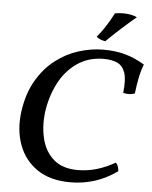

<svg xmlns="http://www.w3.org/2000/svg" viewBox="-59 -929 783 987"><g transform="rotate(5 332.5 -435.5)"><path d="M665 -627Q652 -593 644.5 -555.5Q637 -518 632 -475Q604 -464 572 -473Q580 -541 568 -576.5Q556 -612 527.5 -625Q499 -638 458 -638Q379 -638 320 -597Q261 -556 226 -487Q191 -418 180 -335Q172 -261 188.5 -197.5Q205 -134 250.5 -95.5Q296 -57 373 -57Q424 -57 472.5 -71.5Q521 -86 565 -112Q574 -104 577.5 -93Q581 -82 582 -69Q526 -29 466 -10Q406 9 341 9Q237 9 170 -36.5Q103 -82 74.5 -159.5Q46 -237 59 -333Q72 -425 110.5 -491.5Q149 -558 204 -601Q259 -644 323.5 -664.5Q388 -685 452 -685Q515 -685 565 -671Q615 -657 665 -627ZM457 -729Q444 -731 432.5 -735.5Q421 -740 411 -748Q431 -772 447 -796Q463 -820 475 -841Q487 -862 494 -876Q505 -878 515 -879Q525 -880 536 -880Q557 -880 575.5 -876.5Q594 -873 608 -866Q570 -834 530.5 -798.5Q491 -763 457 -729Z"/></g></svg>

Font: Vollkorn Medium
Style: Italic
Weight: 500
Italic angle: -11°
Designer: Friedrich Althausen
Foundry: Friedrich Althausen
Version: Version 5.000